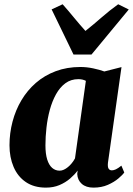

<svg xmlns="http://www.w3.org/2000/svg" viewBox="-20 -869 624 900"><path d="M486 -106Q484 -86.5 489 -78.5Q494 -70.5 504.5 -70.5Q512.5 -70.5 523 -75.2Q533.5 -80 549 -92.5L562.5 -60.5Q555 -49.5 535 -32.5Q515 -15.5 485.5 -2.5Q456 10.5 418 10.5Q383.5 10.5 363.5 -7Q343.5 -24.5 342 -53.5L344 -69.5Q330 -50.5 308.5 -32Q287 -13.5 258.8 -1.5Q230.5 10.5 195 10.5Q139.5 10.5 101.2 -15.5Q63 -41.5 43.8 -86.5Q24.5 -131.5 24.5 -188Q24.5 -245 38.8 -299Q53 -353 80.5 -399.2Q108 -445.5 148.2 -480.5Q188.5 -515.5 241 -535.2Q293.5 -555 357 -555Q386.5 -555 417 -548.5Q447.5 -542 469 -534L549.5 -554.5ZM382.5 -490Q376 -493.5 367 -495.8Q358 -498 347.5 -498Q312.5 -498 286.5 -478.8Q260.5 -459.5 242.5 -427Q224.5 -394.5 213.5 -354Q202.5 -313.5 197.8 -270.5Q193 -227.5 193 -187.5Q193 -148 201.2 -121.5Q209.5 -95 224.5 -82Q239.5 -69 259.5 -69Q269.5 -69 279.2 -73.5Q289 -78 298.5 -85.8Q308 -93.5 316.5 -104Q325 -114.5 331.5 -126.5ZM324.5 -613.5 222 -825 273.5 -849Q299.5 -820 326.2 -787.2Q353 -754.5 380.5 -724Q419.5 -755 456.5 -787.5Q493.5 -820 534 -849L583.5 -824.5L409 -613.5Z"/></svg>

Font: Merriweather 48pt Black
Style: Italic
Weight: 900
Italic angle: -7.8°
Version: Version 2.101